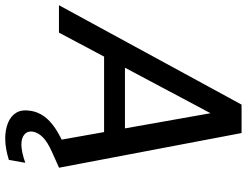

<svg xmlns="http://www.w3.org/2000/svg" viewBox="-142 -615 946 736"><g transform="rotate(90 331.0 -247.0)"><path d="M-17 0 364 -700H473L606 0H500L397 -581L88 0ZM125 -173 166 -253H506L519 -173ZM494 206Q461 206 434.5 195.5Q408 185 395 163.5Q382 142 388 107Q392 82 407.5 59Q423 36 454.5 14.5Q486 -7 536 -27L591 -49L605 0L545 27Q507 44 489.5 61.5Q472 79 468 98Q464 119 477.5 131.5Q491 144 517 144Q531 144 549.5 140Q568 136 587 129L576 192Q557 198 536 202Q515 206 494 206Z"/></g></svg>

Font: DM Sans 11pt Medium
Style: Italic
Weight: 500
Italic angle: -10°
Version: Version 4.004;gftools[0.9.30]